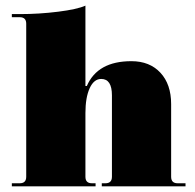

<svg xmlns="http://www.w3.org/2000/svg" viewBox="-20 -661 693 681"><path d="M22 0V-11H50Q73 -11 73 -34V-577Q73 -600 50 -600H22V-611H50Q119 -611 186.5 -619.5Q254 -628 283 -641V-356H288Q326 -444 446 -444Q511 -444 549 -403Q587 -362 587 -292V-34Q587 -11 610 -11H638V0H341V-11H354Q377 -11 377 -34V-323Q377 -381 339 -381Q313 -381 298 -348Q283 -315 283 -260V-34Q283 -11 306 -11H319V0Z"/></svg>

Font: Arapey Black-Display
Style: Regular
Weight: 900
Designer: Eduardo Rodriguez Tunni
Foundry: Eduardo Rodriguez Tunni
Version: Version 4.000